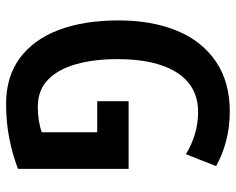

<svg xmlns="http://www.w3.org/2000/svg" viewBox="-92 -672 774 630"><g transform="rotate(90 295.0 -357.0)"><path d="M312 -392H534V-29Q484 -10 431.5 0Q379 10 321 10Q231 10 170 -35.5Q109 -81 78 -163.5Q47 -246 47 -359Q47 -469 81 -551Q115 -633 182 -678.5Q249 -724 346 -724Q397 -724 442.5 -712Q488 -700 525 -679L486 -580Q455 -599 420 -609.5Q385 -620 348 -620Q263 -620 218.5 -551Q174 -482 174 -356Q174 -279 190.5 -220Q207 -161 241.5 -127.5Q276 -94 331 -94Q355 -94 376 -97.5Q397 -101 414 -107V-289H312Z"/></g></svg>

Font: Avrile Sans Condensed SemiBold
Style: Regular
Weight: 600
Width: 3
Designer: Monotype Design Team
Foundry: Monotype Imaging Inc.
Version: Version 2.001;September 10, 2019;FontCreator 11.5.0.2425 64-